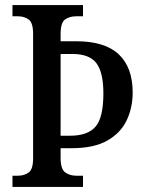

<svg xmlns="http://www.w3.org/2000/svg" viewBox="-20 -734 572 754"><path d="M29 0V-44H51Q75 -44 92.5 -56.5Q110 -69 110 -112V-601Q110 -645 92.5 -657.5Q75 -670 51 -670H29V-714H306V-670H279Q253 -670 235.5 -657.5Q218 -645 218 -600V-572H279Q392 -572 446.5 -520.5Q501 -469 501 -371Q501 -311 477.5 -261.5Q454 -212 401.5 -182Q349 -152 261 -152H218V-114Q218 -70 236 -57Q254 -44 279 -44H306V0ZM255 -201Q325 -201 355.5 -237Q386 -273 386 -367Q386 -450 358.5 -486Q331 -522 265 -522H218V-201Z"/></svg>

Font: Noto Serif Tamil Condensed Medium
Style: Italic
Weight: 500
Width: 3
Italic angle: -12°
Designer: Indian Type Foundry, Tom Grace, and the Monotype Design Team
Foundry: Monotype Imaging Inc.
Version: Version 2.003; ttfautohint (v1.8.4.7-5d5b)